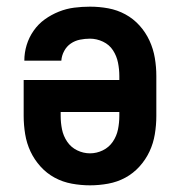

<svg xmlns="http://www.w3.org/2000/svg" viewBox="-20 -548 540 576"><path d="M250 8Q223 8 195.5 3Q168 -2 144 -15Q120 -28 101.5 -48.5Q83 -69 71.5 -93.5Q60 -118 55.5 -145.5Q51 -173 51 -200V-308H338V-320Q338 -340 334 -360Q330 -380 319 -397Q308 -414 289 -423Q270 -432 250 -432Q235 -432 220 -429Q205 -426 192.5 -417.5Q180 -409 172.5 -395Q165 -381 164 -366H53Q53 -390 60 -413Q67 -436 81 -456Q95 -476 114.5 -490Q134 -504 156.5 -513Q179 -522 202.5 -525Q226 -528 250 -528Q278 -528 305 -523Q332 -518 356 -505Q380 -492 398.5 -471.5Q417 -451 428.5 -426Q440 -401 444.5 -374Q449 -347 449 -320V-200Q449 -173 444.5 -145.5Q440 -118 428.5 -93.5Q417 -69 398.5 -48.5Q380 -28 356 -15Q332 -2 304.5 3Q277 8 250 8ZM250 -88Q270 -88 288.5 -97Q307 -106 318.5 -123Q330 -140 334 -160Q338 -180 338 -200V-212H162V-200Q162 -180 166 -160Q170 -140 181.5 -123Q193 -106 211.5 -97Q230 -88 250 -88Z"/></svg>

Font: Moesevka
Style: Bold
Weight: 700
Monospace: yes
Designer: Belleve Invis
Foundry: Belleve Invis
Version: Version 32.5.0; ttfautohint (v1.8.4)